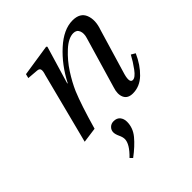

<svg xmlns="http://www.w3.org/2000/svg" viewBox="-205 -643 1045 1045"><g transform="rotate(-45 317.5 -120.5)"><path d="M98 12 203 -397Q211 -421 208 -432.5Q205 -444 188 -445L126 -450L132 -474L315 -502L320 -497L255 -279H258Q306 -372 377.5 -437Q449 -502 518 -502Q576 -502 593 -459Q610 -416 589 -357L511 -95Q496 -40 521 -40Q540 -40 566 -75Q592 -110 611 -146L635 -132Q607 -69 565 -28.5Q523 12 470 12Q431 12 418 -16Q405 -44 419 -86L505 -379Q514 -408 505.5 -429Q497 -450 472 -450Q434 -450 389 -408.5Q344 -367 311.5 -316.5Q279 -266 258 -218Q227 -144 186 0ZM208 247Q263 194 263 156Q263 141 253.5 121Q244 101 244 86Q244 69 256.5 56.5Q269 44 288 44Q313 44 325.5 59.5Q338 75 338 98Q338 145 306 183.5Q274 222 222 261Z"/></g></svg>

Font: Lingua Franca
Style: Italic
Weight: 400
Italic angle: -13°
Version: Version 1.19